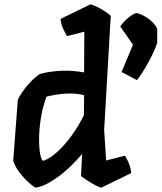

<svg xmlns="http://www.w3.org/2000/svg" viewBox="-20 -836 734 872"><path d="M462 -107 547 -129Q556 -117 565 -95Q574 -73 576 -50L441 16Q431 15 412.5 5Q394 -5 375.5 -17Q357 -29 348 -36L353 -137Q297 -70 238.5 -29Q180 12 141 16Q126 8 104.5 -12.5Q83 -33 64.5 -58.5Q46 -84 40 -107L61 -383Q76 -415 104 -447.5Q132 -480 160 -500Q261 -526 362 -507L363 -692L284 -672Q277 -684 267 -705.5Q257 -727 255 -750L390 -816Q400 -815 418.5 -806Q437 -797 455.5 -785Q474 -773 483 -764L453 -246ZM598 -777Q623 -773 652 -752.5Q681 -732 694 -706V-641Q687 -619 672.5 -589Q658 -559 640 -528.5Q622 -498 602 -472L532 -509L584 -633L526 -716Q540 -736 560.5 -753.5Q581 -771 598 -777ZM178 -106Q207 -116 240.5 -146.5Q274 -177 305.5 -220.5Q337 -264 361 -313L362 -404Q319 -414 274 -410.5Q229 -407 191 -397Q172 -345 164.5 -292.5Q157 -240 157.5 -197Q158 -154 164 -129Q170 -104 178 -106Z"/></svg>

Font: Langar
Style: Regular
Weight: 400
Designer: Alessia Mazzarella
Foundry: Typeland
Version: Version 1.001; ttfautohint (v1.8.3)